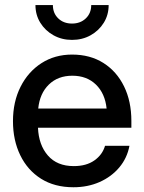

<svg xmlns="http://www.w3.org/2000/svg" viewBox="-20 -749 584 780"><path d="M278.3 11.7Q201.7 11.7 146.7 -22.9Q91.8 -57.6 62.3 -118.4Q32.7 -179.2 32.7 -256.8Q32.7 -335.4 63.5 -396.5Q94.2 -457.5 148.4 -492.4Q202.6 -527.3 272.9 -527.3Q346.2 -527.3 400.1 -493.2Q454.1 -459 483.9 -398.2Q513.7 -337.4 513.7 -257.8V-230H134.3Q137.2 -160.2 174.6 -117.2Q211.9 -74.2 279.8 -74.2Q330.6 -74.2 363.3 -97.2Q396 -120.1 406.7 -156.7H505.9Q496.6 -106.9 464.6 -68.8Q432.6 -30.8 384.5 -9.5Q336.4 11.7 278.3 11.7ZM135.3 -308.1H413.1Q406.7 -369.6 369.6 -405.5Q332.5 -441.4 273.9 -441.4Q215.3 -441.4 178.5 -405.5Q141.6 -369.6 135.3 -308.1ZM272.5 -586.9Q231 -586.9 197.3 -605.7Q163.6 -624.5 143.8 -656.5Q124 -688.5 124 -728.5H194.8Q194.8 -695.3 216.6 -674.3Q238.3 -653.3 272.5 -653.3Q306.6 -653.3 328.6 -674.3Q350.6 -695.3 350.6 -728.5H421.4Q421.4 -688.5 401.6 -656.5Q381.8 -624.5 348.1 -605.7Q314.5 -586.9 272.5 -586.9Z"/></svg>

Font: Inter Display Medium
Style: Regular
Weight: 500
Designer: Rasmus Andersson
Foundry: rsms
Version: Version 4.001;git-9221beed3